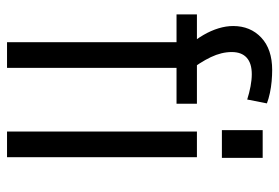

<svg xmlns="http://www.w3.org/2000/svg" viewBox="-144 -650 794 546"><g transform="rotate(90 253.0 -377.0)"><path d="M100 -482H21V-540H127L110 -516Q92 -537 79.5 -558.5Q67 -580 60.5 -601.5Q54 -623 54 -643Q54 -692 87 -723Q120 -754 179 -754Q194 -754 211 -752.5Q228 -751 244.5 -747.5Q261 -744 274 -739L263 -683Q244 -689 225.5 -692.5Q207 -696 191 -696Q160 -696 144 -681.5Q128 -667 128 -639Q128 -610 142.5 -579.5Q157 -549 185 -513L135 -540H275V-482H173V0H100ZM427 -540V0H354V-540ZM429 -727V-611H350V-727Z"/></g></svg>

Font: Pathway Extreme SemiCondensed Light
Style: Regular
Weight: 300
Width: 4
Version: Version 1.001;gftools[0.9.26]